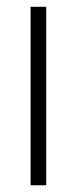

<svg xmlns="http://www.w3.org/2000/svg" viewBox="-20 -550 228 570"><path d="M117.2 0H70.8V-529.8H117.2Z"/></svg>

Font: Germano
Style: Regular
Weight: 300
Width: 3
Foundry: Ascender Corporation
Version: Version 1.10; ttfautohint (v1.5)